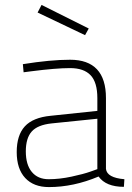

<svg xmlns="http://www.w3.org/2000/svg" viewBox="-20 -752 535 781"><path d="M411 -353V-65Q415 -29 486 -23L484 8Q411 8 381 -34Q279 9 179 9Q117 9 82.5 -28Q48 -65 48 -133.5Q48 -202 81 -238Q114 -274 186 -281L376 -301V-353Q376 -417 348.5 -446Q321 -475 265 -475Q208 -475 107 -462L76 -458L73 -491Q185 -509 265 -509Q411 -509 411 -353ZM348 -54 376 -64V-269L190 -250Q133 -244 109 -217Q85 -190 85 -136Q85 -82 109.5 -52.5Q134 -23 178 -23Q222 -23 271 -33.5Q320 -44 348 -54ZM149 -732 341 -636 326 -609 133 -701Z"/></svg>

Font: Titillium Web ExtraLight
Style: Regular
Weight: 275
Version: Version 1.002;PS 57.000;hotconv 1.0.70;makeotf.lib2.5.55311